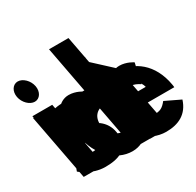

<svg xmlns="http://www.w3.org/2000/svg" viewBox="-250 -1068 1321 1291"><g transform="rotate(-30 410.5 -422.5)"><path d="M54 0C95 -1 194 -42 154 -270C155 -282 145 -374 224 -374C274 -374 308 -346 308 -346L343 -496C343 -496 297 -528 241 -528C155 -528 124 -439 124 -439H122L108 -513H-43Z M59 0H212L113 -526H-41ZM-66 -690C-57 -642 -16 -602 23 -602C62 -602 88 -642 79 -690C70 -738 29 -778 -10 -778C-49 -778 -75 -738 -66 -690Z M181 -502C66 -502 -2 -446 14 -348C26 -276 75 -241 124 -216C178 -188 226 -186 232 -151C237 -119 212 -116 191 -116C142 -116 74 -170 74 -170L32 -54C32 -54 109 15 215 15C305 15 419 -7 396 -149C380 -248 299 -283 238 -303C198 -316 166 -324 162 -349C158 -372 172 -378 205 -378C251 -378 306 -349 306 -349L336 -462C336 -462 266 -502 181 -502Z M165 -243C189 -100 298 15 426 15C486 15 532 -13 559 -52H561L569 1H719L621 -513L438 -682L495 -438C451 -479 398 -502 339 -502C211 -502 141 -386 165 -243ZM327 -240C317 -305 356 -351 413 -351C469 -351 521 -305 531 -240C541 -176 505 -130 446 -130C384 -130 337 -176 327 -240Z M443 0H595L432 -860H281Z M445 0H598L499 -526H345ZM320 -690C329 -642 370 -602 409 -602C448 -602 474 -642 465 -690C456 -738 415 -778 376 -778C337 -778 311 -738 320 -690Z M447 0C488 -1 587 -42 547 -270C548 -282 538 -374 617 -374C667 -374 701 -346 701 -346L736 -496C736 -496 690 -528 634 -528C548 -528 517 -439 517 -439H515L501 -513H350Z M883 -218C883 -224 881 -234 880 -241C850 -414 733 -502 600 -502C467 -502 379 -386 403 -243C427 -101 554 15 687 15C784 15 858 -22 889 -119L772 -175C740 -135 720 -126 671 -126C633 -126 573 -150 565 -218ZM551 -316C549 -357 574 -387 626 -387C670 -387 706 -363 718 -316Z"/></g></svg>

Font: Poland Can Into
Style: Bold
Weight: 700
Foundry: Cannot Into Space Fonts
Version: Version 0.99